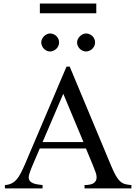

<svg xmlns="http://www.w3.org/2000/svg" viewBox="-20 -1048 759 1068"><path d="M450.2 0V-18.6Q484.9 -19 499.5 -28.6Q514.2 -38.1 516.6 -53.2Q519 -68.4 512.5 -87.6Q505.9 -106.9 497.6 -127L458 -222.2H201.2L156.2 -116.7Q147 -94.2 142.1 -77.1Q137.2 -60.1 142.3 -47.9Q147.5 -35.6 164.8 -28.6Q182.1 -21.5 216.8 -18.6V0H7.3V-18.6Q28.3 -20 43.9 -27.6Q59.6 -35.2 72 -49.3Q84.5 -63.5 95.2 -84.2Q106 -105 117.7 -131.8L350.1 -677.7H367.7L597.7 -127Q612.3 -92.3 624 -71.5Q635.7 -50.8 648.2 -39.6Q660.6 -28.3 675.5 -24.2Q690.4 -20 710.9 -18.6V0ZM332 -526.4 216.8 -257.8H444.3ZM308.6 -812Q308.6 -801.8 304.7 -792.7Q300.8 -783.7 293.7 -776.9Q286.6 -770 277.6 -765.9Q268.6 -761.7 258.3 -761.7Q248.5 -761.7 239.7 -765.9Q231 -770 224.1 -777.1Q217.3 -784.2 213.4 -793.2Q209.5 -802.2 209.5 -812Q209.5 -821.3 213.6 -830.3Q217.8 -839.4 224.6 -846.2Q231.4 -853 240.2 -857.4Q249 -861.8 258.3 -861.8Q268.6 -861.8 277.6 -857.9Q286.6 -854 293.7 -847.2Q300.8 -840.3 304.7 -831.3Q308.6 -822.3 308.6 -812ZM508.8 -812Q508.8 -801.8 504.9 -792.7Q501 -783.7 493.9 -776.9Q486.8 -770 477.8 -765.9Q468.8 -761.7 458.5 -761.7Q448.2 -761.7 439.2 -765.9Q430.2 -770 423.3 -777.1Q416.5 -784.2 412.6 -793.2Q408.7 -802.2 408.7 -812Q408.7 -821.3 413.1 -830.3Q417.5 -839.4 424.3 -846.2Q431.2 -853 440.2 -857.4Q449.2 -861.8 458.5 -861.8Q468.8 -861.8 477.8 -857.9Q486.8 -854 493.9 -847.2Q501 -840.3 504.9 -831.3Q508.8 -822.3 508.8 -812ZM201.7 -974.1V-1028.3H515.6V-974.1Z"/></svg>

Font: Doulos SIL Phon
Style: Regular
Weight: 400
Designer: Walt Agee, Victor Gaultney, Peter Martin, Debbi Hosken, Becca Hirsbrunner
Foundry: SIL International
Version: Version 5.000